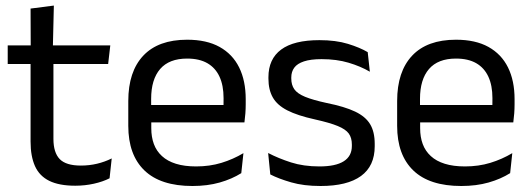

<svg xmlns="http://www.w3.org/2000/svg" viewBox="-20 -640 1863 672"><path d="M243.5 10Q187 10 152.5 -7Q118 -24 102.5 -58.5Q87 -93 87 -144.5V-452.5H167V-154Q167 -106 189 -83.2Q211 -60.5 263 -60.5Q292.5 -60.5 319.8 -67Q347 -73.5 371 -85.5L363.5 -16Q340 -4 308.5 3Q277 10 243.5 10ZM358.5 -416H7V-481H366ZM165 -473H87.5L87 -610L168.5 -620.5Z M653.5 11Q542 11 485.5 -43.5Q429 -98 429 -199.5V-286.5Q429 -389.5 481.5 -445.2Q534 -501 635 -501Q703 -501 748.5 -475.8Q794 -450.5 817 -404Q840 -357.5 840 -293V-275Q840 -259 838.8 -243Q837.5 -227 835.5 -211.5H761Q762 -235.5 762.2 -257Q762.5 -278.5 762.5 -296.5Q762.5 -341 748.2 -371.8Q734 -402.5 705.8 -418.8Q677.5 -435 635 -435Q572 -435 540.5 -398.5Q509 -362 509 -294V-247.5L509.5 -237.5V-191Q509.5 -160.5 518.5 -136Q527.5 -111.5 546.8 -93.8Q566 -76 595.8 -66.8Q625.5 -57.5 666.5 -57.5Q714 -57.5 755 -70Q796 -82.5 832 -104L824.5 -34Q792 -13.5 749 -1.2Q706 11 653.5 11ZM818.5 -211.5H471.5V-272.5H818.5Z M1102 11Q1043 11 999 -1.8Q955 -14.5 926 -29.5L918.5 -104.5Q955 -85.5 998.8 -71.5Q1042.5 -57.5 1098 -57.5Q1154.5 -57.5 1183 -75.5Q1211.5 -93.5 1211.5 -129V-134.5Q1211.5 -157.5 1200.8 -172.5Q1190 -187.5 1162 -199Q1134 -210.5 1082.5 -222Q1021 -235.5 985.5 -253.8Q950 -272 934.8 -299Q919.5 -326 919.5 -365V-369.5Q919.5 -433.5 964 -466.5Q1008.5 -499.5 1098 -499.5Q1155.5 -499.5 1197.8 -486.5Q1240 -473.5 1267 -457.5L1274.5 -389Q1242 -408 1200 -420.5Q1158 -433 1105.5 -433Q1067.5 -433 1044 -425.2Q1020.5 -417.5 1010 -403.2Q999.5 -389 999.5 -369V-365Q999.5 -343 1010 -327.8Q1020.5 -312.5 1047.8 -301.2Q1075 -290 1123.5 -279.5Q1186 -267 1222.8 -249.5Q1259.5 -232 1275.5 -205.2Q1291.5 -178.5 1291.5 -136.5V-128Q1291.5 -59 1243.5 -24Q1195.5 11 1102 11Z M1594.5 11Q1483 11 1426.5 -43.5Q1370 -98 1370 -199.5V-286.5Q1370 -389.5 1422.5 -445.2Q1475 -501 1576 -501Q1644 -501 1689.5 -475.8Q1735 -450.5 1758 -404Q1781 -357.5 1781 -293V-275Q1781 -259 1779.8 -243Q1778.5 -227 1776.5 -211.5H1702Q1703 -235.5 1703.2 -257Q1703.5 -278.5 1703.5 -296.5Q1703.5 -341 1689.2 -371.8Q1675 -402.5 1646.8 -418.8Q1618.5 -435 1576 -435Q1513 -435 1481.5 -398.5Q1450 -362 1450 -294V-247.5L1450.5 -237.5V-191Q1450.5 -160.5 1459.5 -136Q1468.5 -111.5 1487.8 -93.8Q1507 -76 1536.8 -66.8Q1566.5 -57.5 1607.5 -57.5Q1655 -57.5 1696 -70Q1737 -82.5 1773 -104L1765.5 -34Q1733 -13.5 1690 -1.2Q1647 11 1594.5 11ZM1759.5 -211.5H1412.5V-272.5H1759.5Z"/></svg>

Font: Anek Malayalam
Style: Regular
Weight: 400
Version: Version 1.003